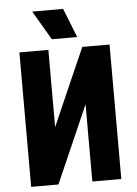

<svg xmlns="http://www.w3.org/2000/svg" viewBox="-61 -964 721 1010"><g transform="rotate(-5 300.0 -459.0)"><path d="M538 0H385V-408L206 0H62V-710H215V-302L394 -710H538ZM238 -764 148 -918H311L372 -764Z"/></g></svg>

Font: Geist Mono ExtraBold
Style: Regular
Weight: 800
Monospace: yes
Designer: Basement.studio, Andrés Briganti, Mateo Zaragoza
Foundry: Basement.studio, Vercel, Andrés Briganti, Guido Ferreyra, Mateo Zaragoza
Version: Version 1.500; ttfautohint (v1.8.4.7-5d5b)